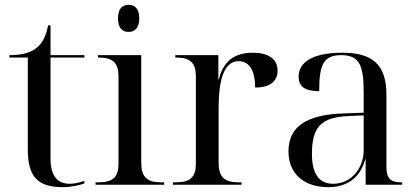

<svg xmlns="http://www.w3.org/2000/svg" viewBox="-20 -764 1726 794"><path d="M240 10C272 10 312 2 329 -6V-16C306 -8 286 -4 268 -4C216 -4 189 -39 189 -108V-526H329V-536H189V-659H179C170 -613 154 -582 127 -563C101 -544 67 -536 19 -536V-526H95V-145C95 -30 139 10 240 10Z M512 -632C536 -632 556 -647 556 -688C556 -730 536 -744 512 -744C487 -744 468 -730 468 -688C468 -647 487 -632 512 -632ZM375 0H659V-10H646C587 -10 564 -33 564 -92V-536H385V-526H388C447 -526 470 -504 470 -448V-87C470 -32 447 -10 388 -10H375Z M695 0H979V-10H966C907 -10 884 -33 884 -92V-307C884 -383 889 -511 967 -511C1002 -511 1035 -485 1035 -402C1102 -402 1128 -432 1128 -472C1128 -519 1091 -546 1025 -546C928 -546 898 -487 885 -436H883V-536H705V-526H708C767 -526 790 -504 790 -448V-87C790 -32 767 -10 708 -10H695Z M1338 10C1411 10 1469 -25 1490 -105H1492V0H1643V-10H1640C1595 -10 1578 -26 1578 -74V-373C1578 -500 1517 -546 1395 -546C1296 -546 1215 -519 1215 -447C1215 -404 1244 -387 1300 -387C1300 -490 1314 -536 1391 -536C1473 -536 1484 -485 1484 -373V-298L1401 -295C1248 -290 1173 -241 1173 -138C1173 -46 1236 10 1338 10ZM1358 -4C1299 -4 1270 -46 1270 -127C1270 -238 1307 -279 1420 -284L1484 -287V-143C1484 -68 1432 -4 1358 -4Z"/></svg>

Font: Noto Serif Display
Style: Regular
Weight: 400
Designer: Monotype Design Team
Foundry: Monotype Imaging Inc.
Version: Version 2.009